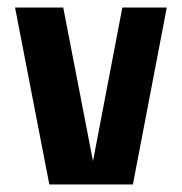

<svg xmlns="http://www.w3.org/2000/svg" viewBox="-20 -490 483 510"><path d="M111 0H333L423 -470H305L227 -62L148 -470H20Z"/></svg>

Font: Tanklager Original
Style: Regular
Weight: 400
Designer: Ariel Martín Pérez
Foundry: Tunera Type Foundry
Version: Version 1.000;Glyphs 3.3 (3310)